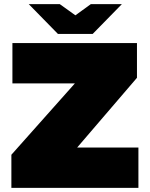

<svg xmlns="http://www.w3.org/2000/svg" viewBox="-20 -908 724 928"><path d="M35 0V-160L342 -505H40V-700H642V-532L353 -195H649V0ZM260 -744 314 -812 419 -888H569L428 -744ZM260 -744 119 -888H269L375 -812L428 -744Z"/></svg>

Font: REM Black
Style: Regular
Weight: 900
Designer: Octavio Pardo
Foundry: Ashler Design
Version: Version 1.005;gftools[0.9.28]